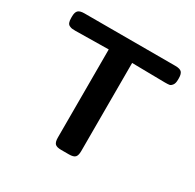

<svg xmlns="http://www.w3.org/2000/svg" viewBox="-150 -852 1033 1017"><g transform="rotate(30 366.5 -344.0)"><path d="M39.1 -631.8V-640.1Q39.1 -667 50 -677.5Q61 -688 87.9 -688H644Q672.9 -688 682.9 -677Q692.9 -666 692.9 -640.1V-631.8Q692.9 -608.9 684.3 -597.9Q675.8 -586.9 667 -585.4Q658.2 -584 640.1 -584Q618.2 -584 539.1 -585.4Q460 -586.9 438 -586.9V-47.9Q438 -21 428 -10.5Q418 0 390.1 0H342.8Q314.9 0 304.9 -10.5Q294.9 -21 294.9 -47.9V-586.9Q135.7 -584 91.8 -584Q77.6 -584 71.3 -585Q64.9 -585.9 55.9 -590.1Q46.9 -594.2 43 -604.5Q39.1 -614.7 39.1 -631.8Z"/></g></svg>

Font: CMU Sans Serif
Style: Bold
Weight: 700
Version: Version 0.7.0